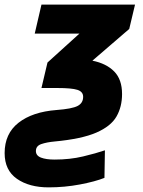

<svg xmlns="http://www.w3.org/2000/svg" viewBox="-51 -569 616 829"><path d="M159 240Q75 240 22 203Q-31 166 -31 92Q-31 8 29 -39Q89 -86 193 -94Q260 -99 284 -111.5Q308 -124 308 -151Q308 -173 283.5 -181Q259 -189 196 -189H128L154 -299L292 -424H99L128 -549H532L507 -444L348 -307Q408 -295 442 -260.5Q476 -226 476 -163Q476 -108 452 -66Q428 -24 365 3.5Q302 31 184 42Q151 45 127.5 53Q104 61 104 83Q104 103 126 111.5Q148 120 185 120Q251 120 307.5 106.5Q364 93 402 80L400 199Q360 215 294 227.5Q228 240 159 240Z"/></svg>

Font: Noto Sans Disp ExtBd
Style: Italic
Weight: 800
Italic angle: -12°
Designer: Monotype Design Team
Foundry: Monotype Imaging Inc.
Version: Version 2.000;GOOG;noto-source:20170915:90ef993387c0